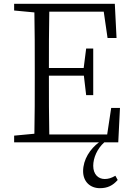

<svg xmlns="http://www.w3.org/2000/svg" viewBox="-20 -745 689 1005"><path d="M54 -690 160 -680C162 -584 162 -487 162 -390V-335C162 -237 162 -140 160 -45L54 -35V0H498C452 34 415 90 415 151C415 206 452 240 503 240C543 240 571 226 596 197L584 175C563 187 547 192 528 192C494 192 468 167 468 123C468 81 489 33 526 0H599L608 -180H562L541 -41H238C236 -134 236 -230 236 -349H419L431 -247H468V-491H431L418 -389H236C236 -488 236 -587 238 -684H523L543 -546H590L581 -725H54Z"/></svg>

Font: Kiri Minchoo Light
Style: Regular
Weight: 300
Designer: Ryoko NISHIZUKA 西塚涼子 (kana & ideographs); Frank Grießhammer (Latin, Greek & Cyrillic);
akenotsuki.com/eyeben/fonts/ (U+
Foundry: Adobe
akenotsuki.com/eyeben/fonts/
Version: Version 4.002;hotconv 1.0.119;makeotfexe 2.5.65604